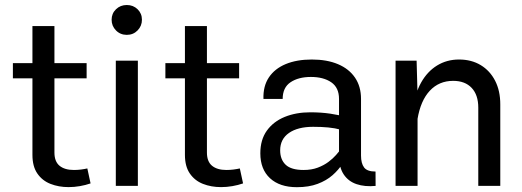

<svg xmlns="http://www.w3.org/2000/svg" viewBox="-20 -757 2127 782"><path d="M335.7 -71Q324.5 -68.4 309.8 -66.5Q295.2 -64.7 281 -64.7Q243.4 -64.7 222.5 -81.9Q201.7 -99.1 201.7 -135.7V-650.9H112.1V-126.2Q112.1 -79.3 132.1 -50.3Q152.1 -21.2 185.5 -8.1Q219 5.1 259.3 5.1Q282.2 5.1 305.3 1.1Q328.4 -2.9 348.9 -10ZM32.5 -438H332.8V-499.8H32.5Z M434.6 -676.6Q434.6 -651.1 452.4 -633.1Q470.2 -615 496.5 -615Q522.7 -615 540.4 -633.1Q558.1 -651.1 558.1 -676.6Q558.1 -702.1 540.4 -719.3Q522.7 -736.6 496.5 -736.6Q470.2 -736.6 452.4 -719.3Q434.6 -702.1 434.6 -676.6ZM451.7 -510V0H541.5V-510Z M956.8 -71Q945.6 -68.4 930.9 -66.5Q916.3 -64.7 902.1 -64.7Q864.5 -64.7 843.6 -81.9Q822.8 -99.1 822.8 -135.7V-650.9H733.2V-126.2Q733.2 -79.3 753.2 -50.3Q773.2 -21.2 806.6 -8.1Q840.1 5.1 880.4 5.1Q903.3 5.1 926.4 1.1Q949.5 -2.9 970 -10ZM653.6 -438H953.9V-499.8H653.6Z M1249.8 -514.6Q1188.5 -514.6 1143.7 -496Q1098.9 -477.3 1075.1 -441.7Q1051.3 -406 1053 -354H1131.3Q1131.3 -400.6 1163.5 -422.1Q1195.6 -443.6 1246.3 -443.6Q1297.4 -443.6 1329.1 -421.9Q1360.8 -400.1 1360.8 -354V-123Q1360.8 -75.2 1379.8 -46.8Q1398.7 -18.3 1432.3 -7Q1465.8 4.4 1509.8 0.2L1509.5 -58.3Q1475.3 -58.3 1462.9 -75Q1450.4 -91.6 1450.4 -123.5V-354Q1450.4 -404.8 1426 -440.7Q1401.6 -476.6 1356.7 -495.6Q1311.8 -514.6 1249.8 -514.6ZM1399.4 -138.7 1367.4 -148.7Q1360.8 -139.6 1348.6 -125.6Q1336.4 -111.6 1317.9 -97.7Q1299.3 -83.7 1274.2 -74.2Q1249 -64.7 1216.6 -64.7Q1166 -64.7 1143.6 -85.9Q1121.1 -107.2 1121.1 -144.8Q1121.1 -190.4 1157 -215.5Q1192.9 -240.5 1255.4 -240.5Q1289.6 -240.5 1316.8 -237.9Q1344 -235.4 1369.9 -228.3L1398.2 -278.6Q1362.5 -288.6 1325 -294.1Q1287.4 -299.6 1243.7 -299.6Q1185.8 -299.6 1139.8 -280.9Q1093.8 -262.2 1067 -225.1Q1040.3 -188 1040.3 -132.6Q1040.3 -67.6 1079.7 -31.1Q1119.1 5.4 1189.2 5.4Q1237.8 5.4 1273.6 -8.1Q1309.3 -21.5 1334.2 -43.3Q1359.1 -65.2 1375 -90.3Q1390.9 -115.5 1399.4 -138.7Z M1680.7 0V-369.6L1676.8 -510H1591.1V0ZM2017.6 -331.8Q2017.6 -387.2 1996.6 -428.1Q1975.6 -469 1937.9 -491.8Q1900.1 -514.6 1849.6 -514.6Q1799.8 -514.6 1760.1 -490.2Q1720.5 -465.8 1695.2 -420.8Q1669.9 -375.7 1663.1 -313.2L1680.4 -271.5Q1692.9 -347.2 1730.6 -387.5Q1768.3 -427.7 1825.7 -427.7Q1873.8 -427.7 1900.9 -399.2Q1928 -370.6 1928 -318.4V0H2017.6Z"/></svg>

Font: Estedad-FD-VF Thin
Style: Regular
Weight: 100
Designer: Amin Abedi
Version: Version 5.0